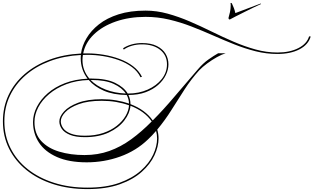

<svg xmlns="http://www.w3.org/2000/svg" viewBox="-67 -1042 2156 1320"><path d="M784 -701 779 -710Q804 -727 838 -736.5Q872 -746 909 -746Q971 -746 1011.5 -725.5Q1052 -705 1071.5 -672Q1091 -639 1091 -600Q1091 -563 1073 -526Q1055 -489 1020 -458Q985 -427 934 -408Q883 -389 816 -389Q830 -359 830 -326Q932 -287 983 -214Q1056 -287 1131.5 -376.5Q1207 -466 1294 -566Q1329 -607 1366 -633Q1403 -659 1433 -676H1485Q1458 -668 1424 -649Q1390 -630 1357.5 -606Q1325 -582 1302 -558Q1247 -497 1202 -427.5Q1157 -358 1112.5 -287Q1068 -216 1014 -151Q1023 -122 1023 -90Q1023 -35 995 25.5Q967 86 908 139Q849 192 756.5 225Q664 258 534 258Q406 258 299.5 224Q193 190 115.5 127.5Q38 65 -4.5 -20Q-47 -105 -47 -208Q-47 -306 -8 -388.5Q31 -471 103 -533Q175 -595 273 -631.5Q371 -668 490 -674Q497 -727 528 -779.5Q559 -832 613.5 -875Q668 -918 748 -943.5Q828 -969 934 -969Q1010 -969 1086 -948Q1162 -927 1237.5 -894.5Q1313 -862 1388 -825Q1463 -788 1538.5 -755.5Q1614 -723 1689.5 -702Q1765 -681 1841 -681Q1925 -681 1984 -711Q2043 -741 2058 -792L2069 -791Q2053 -735 1992 -703Q1931 -671 1840 -671Q1764 -671 1690.5 -689.5Q1617 -708 1544 -737Q1471 -766 1397.5 -798.5Q1324 -831 1249 -860Q1174 -889 1095.5 -907.5Q1017 -926 934 -926Q821 -926 729 -894Q637 -862 578 -805Q519 -748 505 -675Q519 -675 534 -675Q588 -675 645.5 -665.5Q703 -656 755.5 -636.5Q808 -617 848 -586.5Q888 -556 909 -514L899 -511Q879 -552 840 -581Q801 -610 750 -628.5Q699 -647 643.5 -656Q588 -665 534 -665Q518 -665 503 -664Q500 -647 500 -629Q500 -558 547 -502Q555 -502 562 -502Q663 -502 724 -472.5Q785 -443 811 -399H814Q888 -399 948.5 -426Q1009 -453 1045 -498.5Q1081 -544 1081 -600Q1081 -662 1034 -699.5Q987 -737 909 -737Q872 -737 839.5 -727.5Q807 -718 784 -701ZM-37 -208Q-37 -108 5 -24Q47 60 123 120.5Q199 181 303.5 214.5Q408 248 534 248Q662 248 752.5 215.5Q843 183 901 131.5Q959 80 986 21.5Q1013 -37 1013 -90Q1013 -117 1006 -142Q979 -110 951 -84Q869 -5 759 34.5Q649 74 529 74Q407 74 324.5 37.5Q242 1 201 -61.5Q160 -124 160 -203Q160 -256 186.5 -307.5Q213 -359 262 -401.5Q311 -444 380 -470.5Q449 -497 535 -501Q488 -563 488 -641Q488 -652 489 -664Q373 -658 276.5 -622Q180 -586 110 -525.5Q40 -465 1.5 -384.5Q-37 -304 -37 -208ZM562 -492Q559 -492 556 -492Q596 -451 658.5 -426.5Q721 -402 798 -399Q772 -439 714 -465.5Q656 -492 562 -492ZM514 24Q606 24 684.5 -4Q763 -32 834.5 -84Q906 -136 976 -207Q928 -277 830 -315Q826 -264 788 -214Q750 -164 681.5 -131.5Q613 -99 517 -99Q453 -99 414 -115Q375 -131 358 -156Q341 -181 341 -207Q341 -240 373 -275.5Q405 -311 470 -335.5Q535 -360 633 -360Q685 -360 732 -352Q779 -344 820 -330Q819 -362 804 -389Q712 -390 646.5 -418.5Q581 -447 543 -492Q457 -489 388.5 -463Q320 -437 271 -395.5Q222 -354 196 -304Q170 -254 170 -203Q170 -123 216 -73Q262 -23 340 0.5Q418 24 514 24ZM351 -208Q351 -184 367 -161Q383 -138 419.5 -123.5Q456 -109 517 -109Q587 -109 642 -127.5Q697 -146 736 -177Q775 -208 796.5 -245Q818 -282 820 -318Q779 -333 731.5 -341Q684 -349 632 -349Q537 -349 474.5 -326Q412 -303 381.5 -270.5Q351 -238 351 -208ZM1726 -1018 1727 -1014Q1712 -1008 1680.5 -992.5Q1649 -977 1613.5 -959.5Q1578 -942 1550 -927.5Q1522 -913 1513 -908Q1504 -908 1504 -919Q1509 -936 1514 -958.5Q1519 -981 1519 -1002Q1519 -1007 1519 -1011.5Q1519 -1016 1518 -1020Q1518 -1022 1522 -1022Q1524 -1022 1527 -1019Q1535 -1002 1541 -986.5Q1547 -971 1551 -952Z"/></svg>

Font: Ballet 16pt
Style: Regular
Weight: 400
Designer: Maximiliano R. Sproviero
Foundry: Omnibus-Type
Version: Version 1.100; ttfautohint (v1.8.3)